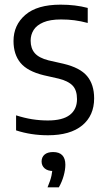

<svg xmlns="http://www.w3.org/2000/svg" viewBox="-20 -571 454 824"><path d="M186 9.5Q149 9.5 115 4.2Q81 -1 49 -11.5V-76Q85 -64.5 118.2 -59.2Q151.5 -54 185.5 -54Q249 -54 279.8 -78Q310.5 -102 310.5 -145.5Q310.5 -184 291.5 -203.8Q272.5 -223.5 232 -233.5L168 -248Q98 -265 68 -301.2Q38 -337.5 38 -395Q38 -463.5 88.8 -507.2Q139.5 -551 240 -551Q272.5 -551 301.2 -547.5Q330 -544 356.5 -537V-472.5Q326.5 -480.5 299.5 -484Q272.5 -487.5 242 -487.5Q195 -487.5 166.2 -475.2Q137.5 -463 124.5 -442.5Q111.5 -422 111.5 -396.5Q111.5 -363.5 129.2 -343Q147 -322.5 188 -312L252 -297.5Q324 -280.5 354 -244.2Q384 -208 384 -149Q384 -75 332.8 -32.8Q281.5 9.5 186 9.5ZM184 233Q196.5 203.5 201 182.5Q205.5 161.5 205.5 141L217.5 163H209.5Q184.5 163 171.5 151.5Q158.5 140 158.5 122Q158.5 103.5 171.2 92.5Q184 81.5 208 81.5Q234 81.5 247.2 95.2Q260.5 109 260.5 136Q260.5 157.5 253.2 183.5Q246 209.5 232.5 233Z"/></svg>

Font: Encode Sans SemiCondensed
Style: Regular
Weight: 400
Width: 4
Designer: Multiple Designers
Foundry: Impallari Type
Version: Version 3.002